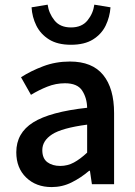

<svg xmlns="http://www.w3.org/2000/svg" viewBox="-20 -778 570 811"><path d="M198.2 12.2Q132.3 12.2 90.6 -28.1Q48.8 -68.4 48.8 -134.8Q48.8 -216.3 120.1 -261Q191.4 -305.7 348.1 -322.8Q347.2 -364.3 327.1 -395.3Q307.1 -426.3 254.4 -426.3Q215.8 -426.3 179.7 -411.9Q143.6 -397.5 110.8 -377.4L68.8 -451.7Q109.4 -478 162.1 -498Q214.8 -518.1 275.4 -518.1Q369.6 -518.1 415.8 -461.4Q461.9 -404.8 461.9 -300.3V0H368.2L359.9 -56.6H356.4Q322.3 -27.3 282.7 -7.6Q243.2 12.2 198.2 12.2ZM234.4 -77.1Q265.6 -77.1 292.2 -91.6Q318.8 -106 348.1 -133.3V-251.5Q241.2 -237.3 200 -210.4Q158.7 -183.6 158.7 -144Q158.7 -108.9 179.9 -93Q201.2 -77.1 234.4 -77.1ZM279.8 -588.9Q223.1 -588.9 187.3 -611.3Q151.4 -633.8 133.5 -669.9Q115.7 -706.1 113.3 -747.1L181.2 -758.3Q186.5 -721.2 210.2 -691.7Q233.9 -662.1 279.8 -662.1Q325.7 -662.1 349.6 -691.7Q373.5 -721.2 378.4 -758.3L446.8 -747.1Q443.8 -706.1 426.3 -669.9Q408.7 -633.8 372.8 -611.3Q336.9 -588.9 279.8 -588.9Z"/></svg>

Font: Akatab
Style: Bold
Weight: 700
Designer: SIL Global
Foundry: SIL Global
Version: Version 4.100